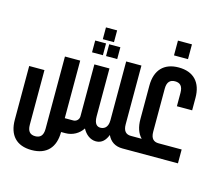

<svg xmlns="http://www.w3.org/2000/svg" viewBox="-120 -876 1314 1179"><g transform="rotate(15 536.5 -287.0)"><path d="M422 -692V-617H493V-692ZM379 -597V-522H448V-597ZM468 -597V-522H539V-597ZM596 -522V-148C596 -96 565 -88 548 -88C528 -88 508 -100 508 -150V-454H412V-124C412 -104 396 -88 376 -88H322V-454H225V6C225 50 205 66 175 66C144 66 125 50 125 6V-341H28V0C28 98 78 154 175 154C271 154 322 98 322 0H349C395 0 435 -23 458 -59C476 -25 506 0 543 0C581 0 603 -26 616 -60C634 -21 666 0 712 0H743C745 0 746 -1 746 -3V-85C746 -87 745 -88 743 -88H742C712 -88 693 -105 693 -148V-522Z M870 -728V-634H959V-728ZM918 -570C824 -570 772 -514 772 -416V-203C772 -153 785 -114 811 -88H739C737 -88 736 -87 736 -85V-3C736 -1 737 0 739 0H1065V-88H918C888 -88 868 -104 868 -148V-422C868 -466 888 -482 918 -482C949 -482 968 -466 968 -422V-337H1065V-416C1065 -514 1013 -570 918 -570Z"/></g></svg>

Font: Modon Arabic
Style: Bold
Weight: 700
Designer: Ahmedzaza
Foundry: Ahmedzaza
Version: Version 2.010